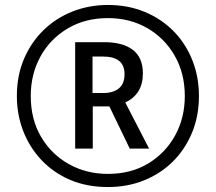

<svg xmlns="http://www.w3.org/2000/svg" viewBox="-20 -744 870 774"><path d="M415 10Q330 10 262.5 -19Q195 -48 147 -99Q99 -150 73.5 -216Q48 -282 48 -357Q48 -439 76.5 -506Q105 -573 155 -622Q205 -671 272 -697.5Q339 -724 415 -724Q496 -724 563.5 -696Q631 -668 680 -618Q729 -568 755.5 -501Q782 -434 782 -357Q782 -277 754.5 -210Q727 -143 677.5 -93.5Q628 -44 561 -17Q494 10 415 10ZM415 -43Q508 -43 577.5 -85Q647 -127 686 -198Q725 -269 725 -357Q725 -448 684.5 -519Q644 -590 574 -630.5Q504 -671 415 -671Q323 -671 252.5 -629Q182 -587 143 -516Q104 -445 104 -357Q104 -263 145.5 -192.5Q187 -122 257.5 -82.5Q328 -43 415 -43ZM283 -145V-574H400Q475 -574 515.5 -543Q556 -512 556 -448Q556 -364 485 -331L581 -145H503L421 -315H354V-145ZM396 -369Q436 -369 459 -387.5Q482 -406 482 -445Q482 -516 396 -516H353V-369Z"/></svg>

Font: Noto Sans Sinhala UI ExtraCondensed
Style: Regular
Weight: 400
Width: 2
Designer: Jelle Bosma - Monotype Design Team
Foundry: Monotype Imaging Inc.
Version: Version 2.006; ttfautohint (v1.8.4.7-5d5b)